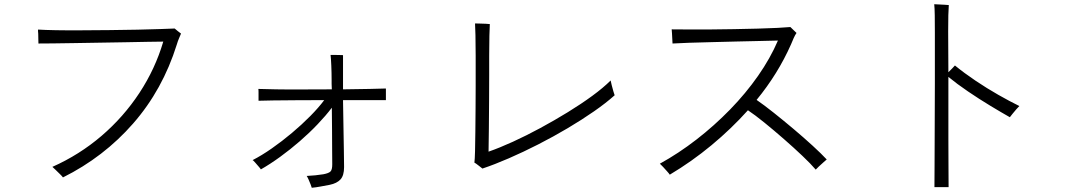

<svg xmlns="http://www.w3.org/2000/svg" viewBox="-20 -827 5040 909"><path d="M278 13Q275 8 264 -2.5Q253 -13 242.5 -23.5Q232 -34 228 -37Q356 -94 460.5 -183.5Q565 -273 640 -387Q715 -501 753 -630Q727 -630 680 -629Q633 -628 574.5 -627Q516 -626 454 -625Q392 -624 334 -623Q276 -622 231 -621.5Q186 -621 162 -621Q162 -626 161.5 -640Q161 -654 161 -667Q160 -674 160 -679.5Q160 -685 160 -687Q191 -685 245 -684Q299 -683 365 -683.5Q431 -684 499.5 -684.5Q568 -685 630.5 -686.5Q693 -688 740 -689.5Q787 -691 807 -692Q810 -689 822 -679.5Q834 -670 837 -668Q833 -658 827.5 -645.5Q822 -633 817 -616Q750 -402 610.5 -242.5Q471 -83 278 13Z M1456 62Q1455 58 1450.5 46Q1446 34 1440.5 22Q1435 10 1432 6Q1474 4 1511 -2Q1537 -7 1545 -15.5Q1553 -24 1553 -49Q1553 -72 1552.5 -116Q1552 -160 1552 -213.5Q1552 -267 1551 -317Q1523 -280 1484 -239Q1445 -198 1399.5 -158.5Q1354 -119 1306.5 -84.5Q1259 -50 1215 -25Q1213 -29 1204.5 -38.5Q1196 -48 1188 -57.5Q1180 -67 1176 -69Q1219 -91 1267 -124.5Q1315 -158 1362 -197.5Q1409 -237 1449 -277.5Q1489 -318 1515 -353Q1448 -353 1383.5 -352.5Q1319 -352 1271.5 -351.5Q1224 -351 1204 -350Q1204 -354 1204 -366Q1204 -378 1204 -390.5Q1204 -403 1203 -406Q1232 -405 1287.5 -404Q1343 -403 1412.5 -403.5Q1482 -404 1551 -404Q1550 -418 1550 -429.5Q1550 -441 1550 -449Q1550 -481 1548.5 -516.5Q1547 -552 1545 -567Q1548 -567 1561.5 -567Q1575 -567 1588 -566.5Q1601 -566 1604 -566Q1604 -556 1604 -536.5Q1604 -517 1604 -496Q1604 -486 1604 -475.5Q1604 -465 1604 -455V-404Q1675 -405 1730.5 -406Q1786 -407 1807 -408V-353H1604Q1605 -295 1606 -231Q1607 -167 1608 -114.5Q1609 -62 1609 -36Q1609 4 1592 22.5Q1575 41 1541 48Q1519 52 1498 56Q1477 60 1456 62Z M2264 -29Q2260 -32 2245.5 -43.5Q2231 -55 2226 -57Q2228 -72 2229 -111Q2230 -150 2230.5 -203Q2231 -256 2231.5 -313Q2232 -370 2232 -422Q2232 -474 2232 -512Q2232 -550 2232 -563Q2232 -619 2231 -660.5Q2230 -702 2229 -716Q2235 -716 2250 -715.5Q2265 -715 2280 -714.5Q2295 -714 2299 -713Q2298 -699 2297 -657.5Q2296 -616 2296 -563Q2296 -529 2296 -471.5Q2296 -414 2295.5 -348Q2295 -282 2294.5 -218.5Q2294 -155 2293 -109Q2345 -127 2408.5 -156Q2472 -185 2538.5 -221Q2605 -257 2668.5 -296Q2732 -335 2784.5 -373.5Q2837 -412 2871 -446Q2872 -439 2876 -424Q2880 -409 2884 -394.5Q2888 -380 2890 -376Q2850 -340 2792.5 -300Q2735 -260 2667.5 -220Q2600 -180 2528.5 -143.5Q2457 -107 2389 -77.5Q2321 -48 2264 -29Z M3151 0Q3148 -5 3138.5 -15.5Q3129 -26 3119 -37Q3109 -48 3104 -52Q3193 -101 3277.5 -166.5Q3362 -232 3436.5 -308.5Q3511 -385 3569 -468Q3627 -551 3663 -635Q3631 -634 3579.5 -633Q3528 -632 3468.5 -630.5Q3409 -629 3350 -627.5Q3291 -626 3242 -624.5Q3193 -623 3164 -621Q3164 -626 3163 -640Q3162 -654 3161.5 -668.5Q3161 -683 3160 -688Q3189 -688 3235.5 -687.5Q3282 -687 3339 -687.5Q3396 -688 3454.5 -689Q3513 -690 3567 -691.5Q3621 -693 3661.5 -695Q3702 -697 3722 -699Q3725 -696 3736.5 -685Q3748 -674 3751 -671Q3744 -661 3737.5 -646.5Q3731 -632 3725 -617Q3663 -477 3562 -354Q3597 -330 3643.5 -293Q3690 -256 3738 -215.5Q3786 -175 3827.5 -137Q3869 -99 3894 -72Q3890 -69 3878.5 -58.5Q3867 -48 3856 -38Q3845 -28 3842 -24Q3819 -51 3779 -89Q3739 -127 3691.5 -168.5Q3644 -210 3599 -246.5Q3554 -283 3521 -305Q3442 -217 3348.5 -139.5Q3255 -62 3151 0Z M4404 59Q4404 25 4404.5 -29.5Q4405 -84 4405 -151Q4405 -218 4405.5 -290.5Q4406 -363 4406 -433.5Q4406 -504 4406 -565.5Q4406 -627 4406 -672Q4406 -719 4405.5 -754Q4405 -789 4403 -807Q4409 -807 4423.5 -806Q4438 -805 4452.5 -804.5Q4467 -804 4472 -803Q4469 -769 4469 -679L4470 -485Q4479 -494 4488.5 -503.5Q4498 -513 4501 -517Q4545 -481 4598.5 -445Q4652 -409 4706.5 -378Q4761 -347 4806 -325Q4801 -320 4791.5 -309.5Q4782 -299 4773.5 -288Q4765 -277 4761 -272Q4722 -294 4669 -326Q4616 -358 4563 -394Q4510 -430 4470 -463Q4470 -392 4470 -315.5Q4470 -239 4470 -166.5Q4470 -94 4470.5 -35Q4471 24 4471 59Z"/></svg>

Font: Zen Kaku Gothic Antique
Style: Regular
Weight: 400
Designer: Yoshimichi Ohira
Foundry: Positype
Version: Version 1.001